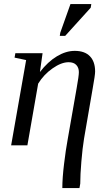

<svg xmlns="http://www.w3.org/2000/svg" viewBox="-20 -725 536 958"><path d="M373.5 -365.2Q373.5 -387.2 360.6 -400.9Q347.7 -414.6 322.3 -414.6Q286.1 -414.6 242.2 -383.8Q198.2 -353 170.4 -307.6L116.7 0H35.6L110.4 -425.3L52.7 -437.5L56.6 -459.5H192.4L179.2 -365.7Q218.8 -417 263.9 -444.1Q309.1 -471.2 353 -471.2Q402.8 -471.2 428.7 -444.3Q454.6 -417.5 454.6 -368.2Q454.6 -350.6 442.4 -283.2L399.4 -33.7Q391.6 13.7 386 80.6Q380.4 147.5 380.4 191.4L376.5 213.4H291Q291 163.6 299.6 93Q308.1 22.5 317.4 -27.8L362.3 -284.2Q373.5 -346.2 373.5 -365.2ZM278.3 -545.9 280.8 -562 331.5 -704.6H435.5L432.6 -686.5L305.2 -545.9Z"/></svg>

Font: Tinos
Style: Italic
Weight: 400
Italic angle: -16.333°
Designer: Steve Matteson
Foundry: Monotype Imaging Inc.
Version: Version 1.32